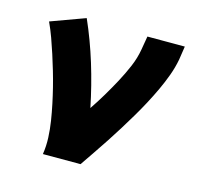

<svg xmlns="http://www.w3.org/2000/svg" viewBox="-84 -631 768 724"><g transform="rotate(15 300.0 -269.0)"><path d="M142 0Q147 -32 145.5 -65Q144 -98 139 -129.5Q134 -161 127.5 -192Q121 -223 113.5 -253Q106 -283 97 -313.5Q88 -344 78.5 -373.5Q69 -403 58.5 -432Q48 -461 35 -489L169 -538Q203 -461 228 -379.5Q253 -298 270 -214Q291 -245 310 -277Q329 -309 346.5 -341.5Q364 -374 378.5 -408Q393 -442 399 -477L408 -530H554L546 -477Q540 -445 528.5 -413.5Q517 -382 502.5 -351Q488 -320 472 -290Q456 -260 438.5 -230.5Q421 -201 403 -172Q385 -143 366 -114Q347 -85 327.5 -56.5Q308 -28 289 0Z"/></g></svg>

Font: Iosevka Curly Heavy Extended
Style: Italic
Weight: 900
Width: 7
Italic angle: -9°
Monospace: yes
Designer: Belleve Invis
Foundry: Belleve Invis
Version: Version 11.1.0; ttfautohint (v1.8.3)